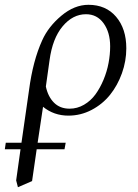

<svg xmlns="http://www.w3.org/2000/svg" viewBox="-42 -472 570 795"><path d="M-22 146 -18.1 119.1H46.9L78.1 -98.1Q94.2 -220.7 132.8 -305.2Q158.2 -361.8 212.2 -407Q266.1 -452.1 324.2 -452.1Q396.5 -452.1 438.7 -402.6Q481 -353 481 -272Q481 -219.2 462.9 -168.7Q444.8 -118.2 413.6 -79.3Q382.3 -40.5 337.2 -16.8Q292 6.8 241.2 6.8Q181.2 6.8 136.2 -29.8L113.8 119.1H230L225.1 146H109.9L90.8 277.8L32.2 303.2L24.9 274.9L43 146ZM147.9 -113.8Q156.7 -71.8 181.6 -46.9Q206.5 -22 246.1 -22Q277.8 -22 305.9 -38.3Q334 -54.7 353.3 -81.3Q372.6 -107.9 386.7 -141.8Q400.9 -175.8 407.5 -211.2Q414.1 -246.6 414.1 -279.8Q414.1 -337.9 387 -375.5Q359.9 -413.1 314 -413.1Q259.3 -413.1 217.3 -363Q175.3 -313 163.1 -222.2Z"/></svg>

Font: Dihjauti S
Style: Italic
Weight: 400
Italic angle: -9°
Designer: T. Christopher White
Version: Version 3.0.0